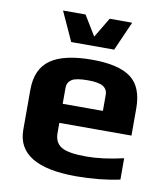

<svg xmlns="http://www.w3.org/2000/svg" viewBox="-79 -746 717 823"><g transform="rotate(10 279.5 -335.0)"><path d="M129 -680H227L280 -593L332 -680H430L374 -553H187ZM50 -147V-321Q50 -412 108.5 -453Q167 -494 289 -494Q404 -494 457.5 -454.5Q511 -415 511 -321V-203H197V-159Q197 -117 227 -99Q257 -81 335 -81Q407 -81 497 -102V-9Q408 10 307 10Q50 10 50 -147ZM372 -286V-356Q372 -380 352.5 -392Q333 -404 287 -404Q234 -404 216 -392Q197 -379 197 -356V-286Z"/></g></svg>

Font: Play
Style: Bold
Weight: 700
Designer: Jonas Hecksher (Cyrillic expansion: Cyreal)
Foundry: Jonas Hecksher, Playtype, e-types AS
Version: Version 2.101; ttfautohint (v1.5.65-e2d9)